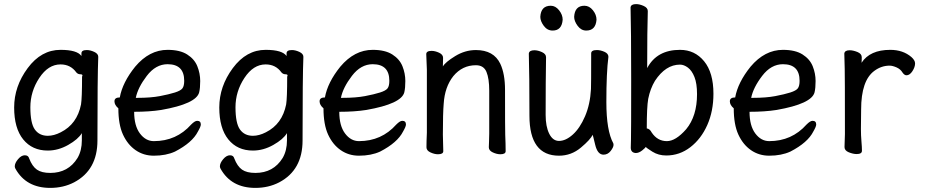

<svg xmlns="http://www.w3.org/2000/svg" viewBox="-20 -735 4540 936"><path d="M225 181Q107 181 55 87Q52 81 52 76Q52 60 68 41Q84 22 101 22Q118 22 122 37Q137 76 160 92Q183 108 225 108Q313 108 358 35Q379 -1 379 -51V-86Q361 -56 312.5 -28.5Q264 -1 213 -1Q137 -1 93 -55.5Q49 -110 49 -211Q49 -314 115 -403Q181 -492 275 -492Q356 -492 377 -462V-475Q377 -491 403 -491Q420 -491 439.5 -482Q459 -473 459 -458Q455 -364 455 -50Q455 94 341 154Q289 181 225 181ZM213 -73Q243 -73 276 -90Q356 -130 375 -226Q380 -257 380 -361Q382 -365 382 -367Q382 -373 371 -373Q360 -373 352 -382Q324 -421 275 -421Q215 -421 171.5 -355Q128 -289 128 -212Q128 -134 150 -103.5Q172 -73 213 -73Z M730 24Q680 24 641 -3Q602 -30 579.5 -79Q557 -128 557 -207Q538 -223 538 -241Q538 -260 564 -260Q577 -333 639 -410Q708 -492 797 -492Q857 -492 892.5 -469.5Q928 -447 942 -412Q956 -377 956 -340Q956 -306 951 -285Q937 -229 766 -199Q709 -190 634 -190Q634 -122 662 -84.5Q690 -47 730 -47Q840 -47 912 -128Q930 -146 941 -146Q959 -146 959 -128Q959 -118 945 -94Q918 -40 833 4Q789 24 730 24ZM642 -258H650Q715 -258 759.5 -266.5Q804 -275 832.5 -284Q861 -293 869.5 -304.5Q878 -316 878 -341Q878 -422 797 -422Q739 -422 695.5 -365Q652 -308 642 -258Z M1225 181Q1107 181 1055 87Q1052 81 1052 76Q1052 60 1068 41Q1084 22 1101 22Q1118 22 1122 37Q1137 76 1160 92Q1183 108 1225 108Q1313 108 1358 35Q1379 -1 1379 -51V-86Q1361 -56 1312.5 -28.5Q1264 -1 1213 -1Q1137 -1 1093 -55.5Q1049 -110 1049 -211Q1049 -314 1115 -403Q1181 -492 1275 -492Q1356 -492 1377 -462V-475Q1377 -491 1403 -491Q1420 -491 1439.5 -482Q1459 -473 1459 -458Q1455 -364 1455 -50Q1455 94 1341 154Q1289 181 1225 181ZM1213 -73Q1243 -73 1276 -90Q1356 -130 1375 -226Q1380 -257 1380 -361Q1382 -365 1382 -367Q1382 -373 1371 -373Q1360 -373 1352 -382Q1324 -421 1275 -421Q1215 -421 1171.5 -355Q1128 -289 1128 -212Q1128 -134 1150 -103.5Q1172 -73 1213 -73Z M1730 24Q1680 24 1641 -3Q1602 -30 1579.5 -79Q1557 -128 1557 -207Q1538 -223 1538 -241Q1538 -260 1564 -260Q1577 -333 1639 -410Q1708 -492 1797 -492Q1857 -492 1892.5 -469.5Q1928 -447 1942 -412Q1956 -377 1956 -340Q1956 -306 1951 -285Q1937 -229 1766 -199Q1709 -190 1634 -190Q1634 -122 1662 -84.5Q1690 -47 1730 -47Q1840 -47 1912 -128Q1930 -146 1941 -146Q1959 -146 1959 -128Q1959 -118 1945 -94Q1918 -40 1833 4Q1789 24 1730 24ZM1642 -258H1650Q1715 -258 1759.5 -266.5Q1804 -275 1832.5 -284Q1861 -293 1869.5 -304.5Q1878 -316 1878 -341Q1878 -422 1797 -422Q1739 -422 1695.5 -365Q1652 -308 1642 -258Z M2115 17Q2098 17 2078.5 8Q2059 -1 2059 -17Q2059 -44 2061 -88V-395Q2058 -458 2058 -471Q2058 -487 2084 -487Q2101 -487 2120.5 -478Q2140 -469 2140 -453L2139 -411Q2151 -432 2199 -461.5Q2247 -491 2300 -491Q2387 -491 2419 -424Q2442 -375 2442 -297Q2442 -99 2443 -78Q2445 -33 2445 2Q2445 17 2419 17Q2402 17 2382.5 8Q2363 -1 2363 -17Q2364 -25 2364 -44.5Q2364 -64 2365 -84V-293Q2365 -352 2351.5 -384.5Q2338 -417 2300 -417Q2234 -417 2190 -364Q2148 -311 2143 -229Q2139 -183 2139 -79Q2139 -56 2141 2Q2141 17 2115 17Z M2705 24Q2561 24 2561 -171Q2561 -371 2558 -474Q2560 -490 2585 -490Q2602 -490 2622 -481Q2642 -472 2642 -456Q2640 -340 2640 -175Q2640 -118 2657.5 -83Q2675 -48 2705 -48Q2738 -48 2772.5 -79Q2807 -110 2832 -168Q2857 -226 2861 -301Q2862 -318 2862 -475Q2862 -491 2890 -491Q2907 -491 2926.5 -482.5Q2946 -474 2946 -458Q2936 -382 2936 -237Q2936 -98 2970 -36L2971 -29Q2971 -17 2957 1Q2943 19 2922 19Q2893 19 2881.5 -29.5Q2870 -78 2869 -78Q2859 -55 2812 -15.5Q2765 24 2705 24ZM2674 -586Q2648 -586 2631 -609Q2614 -632 2614 -653Q2617 -707 2665 -707Q2688 -707 2705.5 -685Q2723 -663 2723 -639Q2719 -586 2674 -586ZM2838 -586Q2813 -586 2796 -609Q2779 -632 2779 -653Q2782 -707 2829 -707Q2853 -707 2870.5 -685Q2888 -663 2888 -639Q2884 -586 2838 -586Z M3228 23Q3190 23 3160.5 4.5Q3131 -14 3128 -19Q3127 -15 3111 -2Q3095 11 3079 11Q3055 9 3055 -15Q3055 -27 3056 -54Q3057 -81 3057 -350Q3057 -591 3054 -699Q3056 -715 3081 -715Q3098 -715 3118 -706Q3138 -697 3138 -681Q3135 -589 3135 -403Q3182 -492 3295 -492Q3367 -492 3412.5 -436.5Q3458 -381 3458 -278Q3458 -193 3428 -125.5Q3398 -58 3345.5 -17.5Q3293 23 3228 23ZM3231 -47Q3274 -47 3325 -105Q3378 -169 3378 -276Q3378 -328 3365.5 -359.5Q3353 -391 3333.5 -405.5Q3314 -420 3295 -420Q3225 -420 3173 -341Q3150 -303 3140 -253Q3133 -213 3133 -109Q3148 -107 3157 -89Q3185 -47 3231 -47Z M3730 24Q3680 24 3641 -3Q3602 -30 3579.5 -79Q3557 -128 3557 -207Q3538 -223 3538 -241Q3538 -260 3564 -260Q3577 -333 3639 -410Q3708 -492 3797 -492Q3857 -492 3892.5 -469.5Q3928 -447 3942 -412Q3956 -377 3956 -340Q3956 -306 3951 -285Q3937 -229 3766 -199Q3709 -190 3634 -190Q3634 -122 3662 -84.5Q3690 -47 3730 -47Q3840 -47 3912 -128Q3930 -146 3941 -146Q3959 -146 3959 -128Q3959 -118 3945 -94Q3918 -40 3833 4Q3789 24 3730 24ZM3642 -258H3650Q3715 -258 3759.5 -266.5Q3804 -275 3832.5 -284Q3861 -293 3869.5 -304.5Q3878 -316 3878 -341Q3878 -422 3797 -422Q3739 -422 3695.5 -365Q3652 -308 3642 -258Z M4156 16Q4139 16 4118 7.5Q4097 -1 4097 -18L4099 -81Q4099 -378 4098 -398Q4096 -454 4096 -474Q4098 -490 4122 -490Q4139 -490 4160 -481.5Q4181 -473 4181 -456Q4181 -436 4180 -429Q4221 -492 4320 -492Q4382 -492 4423 -457Q4441 -441 4441 -426Q4441 -408 4428 -388Q4415 -368 4399 -368Q4389 -368 4380 -381Q4370 -398 4350.5 -406.5Q4331 -415 4317 -415Q4277 -415 4243 -390Q4178 -343 4178 -201Q4177 -163 4177 -106Q4177 -75 4179.5 -46Q4182 -17 4182 0Q4182 16 4156 16Z"/></svg>

Font: LXGW WenKai Mono Medium
Style: Regular
Weight: 500
Monospace: yes
Designer: LXGW / Fontworks Inc.
Foundry: LXGW / Fontworks Inc.
Version: Version 1.520; June 14, 2025